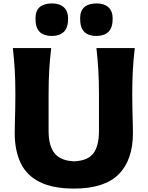

<svg xmlns="http://www.w3.org/2000/svg" viewBox="-20 -1080 857 1115"><path d="M410.6 15.1Q287.1 15.1 210.9 -22.9Q134.8 -61 100.1 -133.3Q65.4 -205.6 65.4 -308.6Q65.4 -330.1 66.4 -366.2Q67.4 -402.3 68.4 -445.8Q69.3 -489.3 69.3 -532.7Q69.3 -610.8 65.7 -672.6Q62 -734.4 54.7 -800.8H277.3Q269.5 -734.4 265.9 -672.6Q262.2 -610.8 262.2 -532.7V-319.3Q262.2 -232.9 297.1 -189.7Q332 -146.5 409.7 -143.1Q489.7 -146.5 522.2 -189.5Q554.7 -232.4 554.7 -319.3V-532.7Q554.7 -610.8 551 -672.6Q547.4 -734.4 540 -800.8H762.7Q754.9 -734.4 751.5 -672.6Q748 -610.8 748 -532.7Q748 -489.3 749 -445.1Q750 -400.9 751 -364.7Q752 -328.6 752 -308.1Q752 -150.9 669.2 -67.9Q586.4 15.1 410.6 15.1ZM539.1 -871.1Q494.1 -871.1 469.7 -894.8Q445.3 -918.5 445.3 -972.7Q445.3 -1017.6 470 -1038.8Q494.6 -1060.1 540.5 -1060.1Q585.4 -1060.1 609.9 -1037.6Q634.3 -1015.1 634.3 -971.7Q634.3 -918.5 609.4 -894.8Q584.5 -871.1 539.1 -871.1ZM280.3 -871.1Q235.4 -871.1 210.7 -894.8Q186 -918.5 186 -972.7Q186 -1017.6 210.9 -1038.8Q235.8 -1060.1 281.2 -1060.1Q326.2 -1060.1 350.8 -1037.6Q375.5 -1015.1 375.5 -971.7Q375.5 -918.5 350.6 -894.8Q325.7 -871.1 280.3 -871.1Z"/></svg>

Font: Pinar DS2-Bold
Style: Regular
Weight: 700
Designer: Amin Abedi
Version: Version 2.000